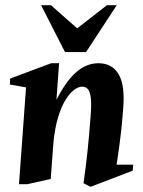

<svg xmlns="http://www.w3.org/2000/svg" viewBox="-20 -708 548 738"><path d="M53 0 80.1 -372.1 18.1 -383 18.9 -406 177 -465H207.1L197 -324.6Q224.7 -378.5 251.4 -408.9Q278.1 -439.2 304.4 -452.1Q330.7 -465 357.9 -465Q412.1 -465 436.9 -421.1Q461.7 -377.2 453 -284.9Q449.4 -237.7 445.5 -202.5Q441.6 -167.2 437.4 -137.7Q433.1 -108.1 428.1 -75.1H492.1L490.1 -52L328 10.1L301 -3.9Q310 -65.9 316.4 -126.9Q322.9 -188 327.9 -256Q332 -304.4 329.2 -330Q326.4 -355.6 317.9 -365.3Q309.5 -374.9 295 -374.9Q281.2 -374.9 264.6 -362.3Q247.9 -349.8 231.8 -323.9Q215.7 -298.1 203.2 -256.7Q190.6 -215.3 185.1 -157.1L175 -20.1L84.9 0ZM229.8 -507.9 138 -688H175.8L276.7 -599L391 -688H428.7L310.9 -507.9Z"/></svg>

Font: Ancizar Serif Light
Style: Italic
Weight: 300
Italic angle: -4°
Designer: Cesar Puertas, Viviana Monsalve, Julian Moncada, Julian Prieto, Jose Castro, Felipe Aragon, Mariel Hernandez, Sara Alarc
Version: Version 8.100